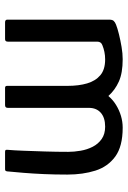

<svg xmlns="http://www.w3.org/2000/svg" viewBox="110 -626 516 777"><g transform="rotate(90 368.5 -238.0)"><path d="M71 0Q60 0 60 -9V-421Q60 -434 65 -439.5Q70 -445 80 -449Q95 -455 119.5 -461Q144 -467 170.5 -471.5Q197 -476 220 -476Q276 -476 310.5 -460.5Q345 -445 369 -418Q384 -436 405 -449Q426 -462 449.5 -469Q473 -476 497 -476Q573 -476 614 -446Q655 -416 671 -365.5Q687 -315 687 -252Q687 -201 685 -156.5Q683 -112 680 -75.5Q677 -39 674 -8Q673 -3 671 -1.5Q669 0 665 0H595Q589 0 587.5 -2.5Q586 -5 587 -13Q589 -35 590.5 -74.5Q592 -114 593.5 -161.5Q595 -209 595 -256Q595 -279 590.5 -305.5Q586 -332 574.5 -354.5Q563 -377 543 -391Q523 -405 493 -405Q457 -405 437 -387.5Q417 -370 417 -339Q417 -289 417 -247Q417 -205 417 -166.5Q417 -128 417 -90.5Q417 -53 417 -11Q417 0 406 0H336Q328 0 328 -8V-253Q328 -298 318 -332Q308 -366 285 -385.5Q262 -405 221 -405Q205 -405 190.5 -402Q176 -399 164 -394Q149 -389 149 -373V-11Q149 0 139 0Z"/></g></svg>

Font: Glory Medium
Style: Regular
Weight: 500
Designer: Robert Leuschke
Foundry: Robert Leuschke
Version: Version 1.011